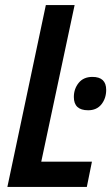

<svg xmlns="http://www.w3.org/2000/svg" viewBox="-20 -734 441 754"><path d="M9 0 160 -714H273L142 -99H341L321 0ZM326 -301Q270 -301 270 -353Q270 -385 289 -408.5Q308 -432 343 -432Q397 -432 397 -381Q397 -348 378.5 -324.5Q360 -301 326 -301Z"/></svg>

Font: Noto Sans Condensed SemiBold
Style: Italic
Weight: 600
Width: 3
Italic angle: -12°
Designer: Monotype Design Team
Foundry: Monotype Imaging Inc.
Version: Version 2.013; ttfautohint (v1.8.4.7-5d5b)